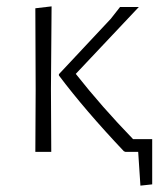

<svg xmlns="http://www.w3.org/2000/svg" viewBox="-20 -477 514 603"><path d="M142 -457 140 -198 141 0H91L92 -195L91 -451ZM458 -40V102L421 106L414 0H374L369 -2Q247 -131 165 -240V-244L328 -418L357 -455H416L218 -245Q300 -141 398 -40Z"/></svg>

Font: Luna Sans Light
Style: Regular
Weight: 300
Designer: Juan Pablo del Peral
Foundry: Huerta Tipografica
Version: Version 2.001; ttfautohint (v1.5)